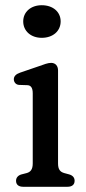

<svg xmlns="http://www.w3.org/2000/svg" viewBox="-20 -716 328 736"><path d="M140 -571C183 -571 212.5 -597 212.5 -634C212.5 -670.5 183 -696 140 -696C98.5 -696 69 -670.5 69 -634C69 -597 98.5 -571 140 -571ZM202.5 -446C202.5 -463.5 192.5 -475 176 -475C163 -475 148.5 -469 130 -462.5L57 -437.5C41 -432 33 -423.5 33 -412C33 -401 41 -391 53.5 -390.5L85 -389.5C98.5 -389 105.5 -379 105.5 -358.5V-89.5C105.5 -66.5 97 -56.5 82 -52.5L62.5 -47.5C49.5 -44 41.5 -35 41.5 -23C41.5 -8 51.5 0 69 0H238.5C256 0 266 -8 266 -23C266 -35 259 -43.5 245 -47.5L226.5 -52.5C210.5 -57 202.5 -66.5 202.5 -89.5Z"/></svg>

Font: dr Title
Style: Regular
Weight: 400
Version: Version 1.000;hotconv 1.0.109;makeotfexe 2.5.65596